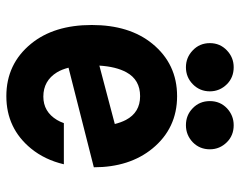

<svg xmlns="http://www.w3.org/2000/svg" viewBox="-98 -674 781 626"><g transform="rotate(90 293.0 -360.5)"><path d="M387.7 -731.4Q420.9 -731.4 442.9 -709.5Q466.3 -686 466.3 -653.8Q466.3 -620.6 443.4 -598.1Q419.9 -575.7 387.7 -575.7Q355 -575.7 332.5 -597.7Q309.1 -620.1 309.1 -653.8Q309.1 -687 332.5 -709.5Q356 -731.4 387.7 -731.4ZM198.7 -731.4Q231.9 -731.4 253.9 -709.5Q277.3 -686 277.3 -653.8Q277.3 -621.1 254.4 -598.4Q231.4 -575.7 198.7 -575.7Q167 -575.7 144 -597.7Q120.1 -620.1 120.1 -653.8Q120.1 -687 144 -709.5Q167 -731.4 198.7 -731.4ZM515.1 -177.7Q500.5 -115.7 463.9 -70.8Q397.9 9.8 293 9.8Q188 9.8 122.1 -70.8Q61 -145.5 61 -268.6Q61 -391.6 122.1 -466.3Q188 -546.9 293 -546.9Q397.9 -546.9 463.9 -466.3Q524.9 -391.6 524.9 -275.4L200.2 -192.9Q206.1 -170.4 215.3 -155.3Q242.7 -110.8 294.4 -110.8Q343.8 -110.8 370.6 -155.3Q376.5 -165 380.9 -177.7ZM193.4 -293.5 383.8 -343.8Q378.9 -363.8 370.6 -379.9Q346.2 -426.3 293 -426.3Q239.7 -426.3 215.3 -381.8Q196.8 -348.1 193.4 -293.5Z"/></g></svg>

Font: Consola Mono
Style: Bold
Weight: 700
Monospace: yes
Designer: Wojciech Kalinowski "wmk69" (wmk69@o2.pl)
Foundry: Wojciech Kalinowski "wmk69" (wmk69@o2.pl)
Version: Version 2.1.0